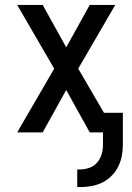

<svg xmlns="http://www.w3.org/2000/svg" viewBox="-20 -540 540 783"><path d="M295 223V151H306Q325 151 344 144.5Q363 138 376 123Q389 108 394.5 89Q400 70 400 50V0H346L250 -173L154 0H50L201 -260L50 -520H154L250 -347L346 -520H450L299 -260L404 -80H481V50Q481 74 476.5 97Q472 120 461.5 140.5Q451 161 434 178Q417 195 396 205Q375 215 352 219Q329 223 306 223Z"/></svg>

Font: Iosevka SS18 Medium
Style: Regular
Weight: 500
Monospace: yes
Designer: Belleve Invis
Foundry: Belleve Invis
Version: Version 25.1.1; ttfautohint (v1.8.4)